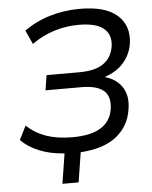

<svg xmlns="http://www.w3.org/2000/svg" viewBox="-58 -762 768 970"><g transform="rotate(-5 325.5 -277.5)"><path d="M219 159 243 7Q170 2 114.5 -21Q59 -44 24 -80L59 -150Q102 -110 158 -90.5Q214 -71 291 -71Q475 -71 495 -196Q504 -260 469.5 -289.5Q435 -319 356 -319H175L187 -395H353Q433 -395 475.5 -424.5Q518 -454 527 -510Q536 -569 497.5 -601.5Q459 -634 371 -634Q306 -634 245.5 -615Q185 -596 132 -558L100 -628Q157 -670 230.5 -692Q304 -714 383 -714Q514 -714 573.5 -660Q633 -606 620 -516Q611 -462 575.5 -421Q540 -380 478 -360Q537 -344 566.5 -299Q596 -254 584 -185Q571 -101 506 -50Q441 1 325 8L301 159Z"/></g></svg>

Font: Mulish Medium
Style: Italic
Weight: 500
Italic angle: -9°
Designer: Vernon Adams
Foundry: Vernon Adams
Version: Version 3.603; ttfautohint (v1.8.3)